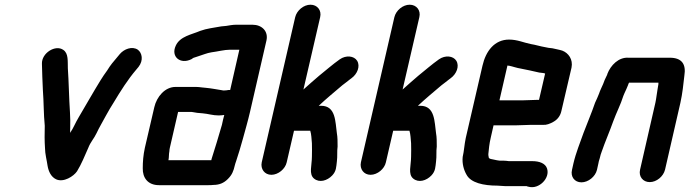

<svg xmlns="http://www.w3.org/2000/svg" viewBox="-20 -728 2927 815"><path d="M158 -457C159 -414 160 -390 162 -346C166 -294 165 -244 170 -194C169 -163 169 -127 171 -100C171 -75 179 -46 182 -24C186 0 197 23 218 33C250 48 293 20 307 -1C325 -30 340 -67 355 -101C364 -125 380 -141 390 -163C400 -185 418 -215 429 -236L446 -266L462 -292C492 -342 523 -391 558 -432L568 -444C590 -472 583 -504 565 -517C541 -533 507 -520 489 -499L479 -487C461 -466 449 -452 435 -429C424 -413 416 -403 406 -386C374 -334 346 -284 314 -230C299 -205 293 -187 279 -166C279 -165 279 -165 278 -164C278 -171 277 -178 278 -186C279 -213 278 -226 277 -251C273 -309 272 -382 268 -438C267 -469 271 -501 249 -516C216 -540 156 -503 158 -457Z M699 -86C699 -91 700 -96 701 -101L736 -253H787C791 -253 795 -253 799 -252L817 -249C824 -248 832 -248 840 -247C864 -245 883 -238 908 -238C917 -238 925 -239 932 -240C928 -226 925 -212 922 -198C907 -146 893 -100 878 -53L877 -48H695C698 -62 696 -71 699 -86ZM932 -344C928 -344 925 -344 922 -345C903 -348 877 -353 856 -355L836 -357C828 -358 821 -359 812 -359H725C680 -359 645 -317 635 -273L595 -101C588 -69 586 -41 586 -14C585 26 607 58 655 58H865C872 58 879 58 885 57C911 57 930 49 947 32C965 14 971 -1 977 -27C978 -32 980 -37 982 -43C993 -77 1001 -102 1011 -139C1020 -172 1033 -217 1041 -252L1111 -556C1120 -596 1091 -623 1052 -623H982C967 -623 953 -620 940 -618L919 -616C887 -610 857 -607 830 -597C793 -581 744 -574 726 -534C704 -487 746 -453 793 -477C795 -479 803 -484 806 -484C811 -486 817 -488 824 -490C841 -495 858 -503 878 -506C903 -509 932 -517 957 -517H996L957 -346H950C944 -345 939 -344 932 -344Z M1298 -708C1269 -708 1240 -684 1233 -655L1091 -39C1085 -11 1103 14 1132 14C1161 14 1191 -11 1197 -39L1228 -173H1297C1302 -157 1302 -140 1304 -120C1305 -104 1304 -80 1304 -63C1304 -26 1290 11 1313 30C1336 49 1369 39 1390 17C1408 -2 1407 -19 1410 -43C1413 -66 1410 -84 1413 -106C1413 -125 1413 -147 1410 -162C1403 -211 1406 -279 1343 -279H1333C1366 -310 1399 -337 1433 -366C1437 -369 1443 -374 1450 -379L1464 -390L1472 -396C1497 -414 1510 -447 1496 -470C1483 -491 1449 -495 1422 -476C1391 -454 1364 -430 1334 -406C1311 -386 1291 -369 1268 -348L1339 -655C1346 -684 1327 -708 1298 -708Z M1719 -708C1690 -708 1661 -684 1654 -655L1512 -39C1506 -11 1524 14 1553 14C1582 14 1612 -11 1618 -39L1649 -173H1718C1723 -157 1723 -140 1725 -120C1726 -104 1725 -80 1725 -63C1725 -26 1711 11 1734 30C1757 49 1790 39 1811 17C1829 -2 1828 -19 1831 -43C1834 -66 1831 -84 1834 -106C1834 -125 1834 -147 1831 -162C1824 -211 1827 -279 1764 -279H1754C1787 -310 1820 -337 1854 -366C1858 -369 1864 -374 1871 -379L1885 -390L1893 -396C1918 -414 1931 -447 1917 -470C1904 -491 1870 -495 1843 -476C1812 -454 1785 -430 1755 -406C1732 -386 1712 -369 1689 -348L1760 -655C1767 -684 1748 -708 1719 -708Z M2195 -302H2100L2134 -450C2137 -449 2139 -449 2141 -449C2156 -446 2175 -439 2190 -437C2217 -432 2242 -426 2269 -420L2286 -418C2289 -417 2291 -417 2294 -416L2268 -304H2257C2244 -304 2210 -302 2195 -302ZM2233 -198H2286C2299 -197 2314 -202 2331 -212C2348 -222 2359 -238 2363 -257L2406 -441C2413 -476 2393 -503 2367 -513C2355 -517 2337 -520 2325 -523L2308 -525L2293 -528C2274 -531 2253 -538 2233 -541C2203 -547 2176 -560 2141 -560C2079 -560 2042 -511 2028 -449L1957 -142C1951 -114 1950 -87 1944 -62C1941 -33 1949 -6 1960 13C1978 48 2032 60 2092 60C2102 60 2112 62 2123 62H2215C2216 62 2216 62 2217 63L2225 65C2268 76 2316 28 2302 -13C2295 -34 2271 -44 2239 -44H2140C2132 -45 2125 -46 2117 -46H2102C2096 -47 2091 -47 2088 -48L2074 -51C2065 -53 2061 -53 2057 -56L2055 -58C2055 -61 2052 -69 2053 -75C2055 -95 2057 -118 2063 -143L2075 -196H2170C2185 -196 2220 -198 2233 -198Z M2558 -414C2558 -412 2557 -409 2555 -406C2548 -392 2545 -385 2540 -371C2535 -359 2527 -344 2523 -331C2518 -317 2513 -308 2506 -292C2491 -248 2474 -209 2457 -164C2442 -121 2425 -81 2414 -34L2408 -7C2401 22 2419 46 2448 46C2477 46 2507 22 2514 -7L2520 -34C2521 -39 2522 -46 2526 -57C2528 -67 2531 -76 2534 -84C2548 -125 2569 -173 2583 -213C2596 -249 2615 -285 2626 -321L2631 -333C2637 -345 2641 -355 2646 -367C2646 -369 2648 -372 2650 -377H2775C2775 -375 2774 -373 2775 -372L2771 -348C2768 -332 2766 -310 2762 -292L2697 -8C2690 21 2709 45 2738 45C2767 45 2796 21 2803 -8L2868 -291C2877 -331 2881 -372 2885 -407C2893 -456 2874 -483 2823 -483H2648C2606 -486 2572 -451 2558 -414Z"/></svg>

Font: Electronic
Style: HvIt
Weight: 900
Version: Version 1.011